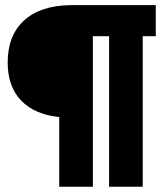

<svg xmlns="http://www.w3.org/2000/svg" viewBox="-20 -713 626 733"><path d="M206.1 0V-266.1Q111.8 -275.9 60.5 -329.3Q9.3 -382.8 9.3 -474.6Q9.3 -576.7 71 -634Q132.8 -691.4 247.6 -693.4H574.7V-574.7H524.9V0H396.5V-574.7H334.5V0Z"/></svg>

Font: Cascadia Code NF
Style: Bold
Weight: 700
Monospace: yes
Designer: Aaron Bell
Foundry: Saja Typeworks
Version: Version 2404.023; ttfautohint (v1.8.4)